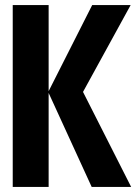

<svg xmlns="http://www.w3.org/2000/svg" viewBox="-20 -734 540 754"><path d="M30 0V-714H171V-376L342 -714H493L306 -373L495 0H340L171 -369V0Z"/></svg>

Font: Noto Sans Mono Condensed Extra
Style: Regular
Weight: 800
Width: 3
Designer: Monotype Design Team
Foundry: Monotype Imaging Inc.
Version: Version 1.900